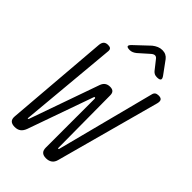

<svg xmlns="http://www.w3.org/2000/svg" viewBox="-280 -1050 1160 1160"><g transform="rotate(45 300.0 -470.0)"><path d="M40 -36 94 -701Q96 -721 105.5 -730.5Q115 -740 134 -740Q149 -740 155.5 -734Q162 -728 161 -714L104 -88Q103 -82 106 -81.5Q109 -81 112 -88L269 -533Q276 -552 289 -561Q302 -570 321 -570Q340 -570 349 -561Q358 -552 358 -533L361 -88Q361 -83 364 -83Q367 -83 369 -88L531 -714Q534 -728 542.5 -734Q551 -740 566 -740Q585 -740 591.5 -730.5Q598 -721 593 -701L412 -35Q406 -12 390.5 -1Q375 10 352 10Q329 10 317.5 -1Q306 -12 306 -35V-454Q305 -460 301 -460Q297 -460 295 -454L147 -36Q138 -12 123 -1Q108 10 85 10Q61 10 49.5 -1Q38 -12 40 -36ZM248 -810Q225 -810 222.5 -818.5Q220 -827 239 -844L325 -925Q340 -937 355.5 -943.5Q371 -950 388 -950Q405 -950 418 -943.5Q431 -937 440 -925L500 -843Q512 -826 507 -818Q502 -810 480 -810Q468 -810 459.5 -814Q451 -818 444 -826L399 -883Q390 -896 378.5 -896Q367 -896 353 -883L290 -827Q280 -819 269.5 -814.5Q259 -810 248 -810Z"/></g></svg>

Font: Maple Mono ExtraLight
Style: Italic
Weight: 275
Italic angle: -10°
Monospace: yes
Designer: subframe7536
Version: Version 7.000